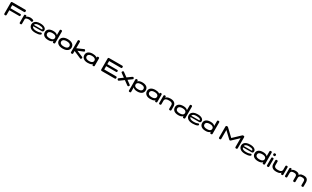

<svg xmlns="http://www.w3.org/2000/svg" viewBox="833 -4745 14614 8992"><g transform="rotate(30 8140.5 -249.0)"><path d="M120 10Q92 10 79.5 1.5Q67 -7 63.5 -21Q60 -35 60 -52V-629Q60 -663 74 -676Q88 -689 123 -689H813Q830 -689 843.5 -685.5Q857 -682 864.5 -669.5Q872 -657 872 -628Q872 -600 864 -587Q856 -574 842 -571Q828 -568 811 -568H181V-400H708Q725 -400 737.5 -396.5Q750 -393 757 -381.5Q764 -370 764 -344Q764 -320 757 -308.5Q750 -297 737.5 -294.5Q725 -292 707 -292H181V-51Q181 -34 177.5 -20.5Q174 -7 161.5 1.5Q149 10 120 10Z M953 10Q926 10 913.5 1.5Q901 -7 898 -21Q895 -35 895 -52V-423Q895 -441 898 -454.5Q901 -468 913.5 -475.5Q926 -483 954 -483Q981 -483 993.5 -476Q1006 -469 1009.5 -458.5Q1013 -448 1013 -438L1005 -402Q1012 -418 1031 -433.5Q1050 -449 1078 -461Q1106 -473 1141 -481Q1176 -489 1214 -489Q1237 -489 1262 -485.5Q1287 -482 1311.5 -476Q1336 -470 1356 -461.5Q1376 -453 1387.5 -442.5Q1399 -432 1399 -420Q1399 -388 1383.5 -366Q1368 -344 1346 -344Q1331 -344 1317 -349Q1303 -354 1286.5 -360.5Q1270 -367 1246 -372Q1222 -377 1187 -377Q1155 -377 1124.5 -371.5Q1094 -366 1069 -355.5Q1044 -345 1029 -329Q1014 -313 1014 -293V-50Q1014 -33 1011 -19.5Q1008 -6 995 2Q982 10 953 10Z M1759 16Q1661 16 1593 -5Q1525 -26 1483.5 -62.5Q1442 -99 1423 -144.5Q1404 -190 1404 -239Q1404 -308 1442 -364Q1480 -420 1558.5 -452.5Q1637 -485 1757 -485Q1842 -485 1902 -468.5Q1962 -452 2000.5 -425Q2039 -398 2056.5 -365Q2074 -332 2074 -301Q2074 -249 2049 -226Q2024 -203 1986 -203H1526Q1526 -170 1553 -143Q1580 -116 1633.5 -100Q1687 -84 1766 -84Q1818 -84 1853 -88.5Q1888 -93 1911 -99.5Q1934 -106 1949 -112.5Q1964 -119 1976 -124Q1988 -129 2002 -130Q2015 -131 2026 -126.5Q2037 -122 2045 -106Q2052 -92 2052.5 -83Q2053 -74 2049 -66Q2042 -45 2005 -26Q1968 -7 1905.5 4.5Q1843 16 1759 16ZM1526 -274H1930Q1947 -274 1957.5 -276Q1968 -278 1968 -300Q1968 -325 1944 -344Q1920 -363 1872.5 -374.5Q1825 -386 1753 -386Q1676 -386 1626.5 -371.5Q1577 -357 1553 -332Q1529 -307 1526 -274Z M2455 9Q2375 9 2315 -8.5Q2255 -26 2214.5 -59Q2174 -92 2154 -137.5Q2134 -183 2134 -239Q2134 -294 2154 -338.5Q2174 -383 2214.5 -415.5Q2255 -448 2315 -465.5Q2375 -483 2455 -483Q2535 -483 2590 -464Q2645 -445 2677.5 -412Q2710 -379 2724.5 -335Q2739 -291 2739 -241Q2739 -186 2724.5 -140.5Q2710 -95 2677.5 -61.5Q2645 -28 2590 -9.5Q2535 9 2455 9ZM2472 -98Q2546 -98 2593 -115Q2640 -132 2662 -163.5Q2684 -195 2684 -236Q2684 -278 2661.5 -309.5Q2639 -341 2592 -358.5Q2545 -376 2471 -376Q2398 -376 2350.5 -358.5Q2303 -341 2280.5 -309.5Q2258 -278 2258 -236Q2258 -195 2280.5 -163.5Q2303 -132 2350.5 -115Q2398 -98 2472 -98ZM2752 9Q2723 9 2709 -2.5Q2695 -14 2693 -36L2692 -647Q2692 -664 2695 -677.5Q2698 -691 2711 -699.5Q2724 -708 2751 -708Q2780 -708 2792 -700Q2804 -692 2808 -678.5Q2812 -665 2812 -648V-52Q2812 -35 2808.5 -21Q2805 -7 2792.5 1Q2780 9 2752 9Z M3240 16Q3155 16 3090.5 -2.5Q3026 -21 2982 -55.5Q2938 -90 2916 -136Q2894 -182 2894 -236Q2894 -291 2916 -337.5Q2938 -384 2981.5 -418Q3025 -452 3089.5 -471Q3154 -490 3239 -490Q3353 -490 3430 -457.5Q3507 -425 3546 -368Q3585 -311 3585 -237Q3585 -182 3563 -135.5Q3541 -89 3497.5 -55.5Q3454 -22 3390 -3Q3326 16 3240 16ZM3239 -94Q3316 -94 3365.5 -112.5Q3415 -131 3439 -163.5Q3463 -196 3463 -238Q3463 -281 3439.5 -313Q3416 -345 3366 -362.5Q3316 -380 3238 -380Q3162 -380 3112.5 -361Q3063 -342 3039.5 -309.5Q3016 -277 3016 -237Q3016 -195 3039.5 -163Q3063 -131 3112.5 -112.5Q3162 -94 3239 -94Z M4228 -103Q4252 -85 4255 -66Q4258 -47 4242 -19Q4229 2 4217.5 7Q4206 12 4192 7Q4178 2 4157 -7L3784 -168V-50Q3784 -34 3780.5 -20Q3777 -6 3764.5 2Q3752 10 3724 10Q3696 10 3683.5 1.5Q3671 -7 3668 -21Q3665 -35 3665 -51V-648Q3665 -665 3668.5 -678.5Q3672 -692 3684.5 -700.5Q3697 -709 3725 -709Q3753 -709 3765 -700.5Q3777 -692 3780.5 -678.5Q3784 -665 3784 -647V-318L4107 -459Q4127 -467 4141.5 -471.5Q4156 -476 4168 -471.5Q4180 -467 4191 -447Q4210 -413 4206 -392Q4202 -371 4179 -362L3891 -244Z M4888 8Q4858 8 4845 -6Q4832 -20 4829 -41L4838 -76Q4825 -52 4793 -32.5Q4761 -13 4709.5 -2Q4658 9 4587 9Q4510 9 4451 -8.5Q4392 -26 4352 -59Q4312 -92 4291 -137.5Q4270 -183 4270 -239Q4270 -294 4291 -338.5Q4312 -383 4352 -415Q4392 -447 4451 -464.5Q4510 -482 4587 -482Q4655 -482 4705.5 -471.5Q4756 -461 4789 -442.5Q4822 -424 4838 -400L4829 -430Q4829 -454 4843 -468.5Q4857 -483 4889 -483Q4917 -483 4929 -474.5Q4941 -466 4944 -451.5Q4947 -437 4947 -419V-53Q4947 -36 4944 -22Q4941 -8 4928.5 0Q4916 8 4888 8ZM4605 -98Q4677 -98 4723.5 -115.5Q4770 -133 4792.5 -164.5Q4815 -196 4815 -237Q4815 -280 4792 -311Q4769 -342 4722.5 -359.5Q4676 -377 4603 -377Q4533 -377 4486.5 -359.5Q4440 -342 4417 -310Q4394 -278 4394 -235Q4394 -195 4417 -163.5Q4440 -132 4487 -115Q4534 -98 4605 -98Z M5358 10Q5330 10 5317.5 1.5Q5305 -7 5301.5 -21Q5298 -35 5298 -52V-629Q5298 -663 5312 -676Q5326 -689 5361 -689H6051Q6068 -689 6081.5 -685.5Q6095 -682 6103 -669.5Q6111 -657 6111 -628Q6111 -600 6103 -587Q6095 -574 6081 -571Q6067 -568 6050 -568H5419V-400H5947Q5964 -400 5976.5 -396.5Q5989 -393 5996 -382Q6003 -371 6003 -345Q6003 -320 5996 -308.5Q5989 -297 5976 -294.5Q5963 -292 5945 -292H5419V-112H6051Q6068 -112 6081.5 -108.5Q6095 -105 6103 -92Q6111 -79 6111 -51Q6111 -23 6103 -10Q6095 3 6081 6.5Q6067 10 6050 10Z M6805 -466Q6822 -447 6826.5 -432Q6831 -417 6824.5 -404Q6818 -391 6798 -378L6290 -9Q6271 3 6257.5 9Q6244 15 6232 10.5Q6220 6 6205 -10Q6189 -29 6184 -43Q6179 -57 6186 -70.5Q6193 -84 6213 -97L6721 -466Q6750 -486 6767.5 -488.5Q6785 -491 6805 -466ZM6205 -466Q6220 -484 6232 -487.5Q6244 -491 6257 -485Q6270 -479 6289 -466L6797 -97Q6818 -83 6825 -70Q6832 -57 6827 -42.5Q6822 -28 6805 -10Q6791 7 6778.5 11Q6766 15 6752.5 9Q6739 3 6720 -9L6212 -378Q6192 -392 6185.5 -405Q6179 -418 6184.5 -433Q6190 -448 6205 -466Z M7270 9Q7190 9 7135.5 -9.5Q7081 -28 7048 -61.5Q7015 -95 7000.5 -140.5Q6986 -186 6986 -241Q6986 -291 7000.5 -335Q7015 -379 7048 -412Q7081 -445 7135.5 -464Q7190 -483 7270 -483Q7350 -483 7410 -465.5Q7470 -448 7510.5 -415.5Q7551 -383 7571 -338Q7591 -293 7591 -239Q7591 -183 7571 -137.5Q7551 -92 7510.5 -59Q7470 -26 7410 -8.5Q7350 9 7270 9ZM6976 211Q6948 211 6935 203Q6922 195 6918.5 181.5Q6915 168 6915 151V-422Q6915 -439 6918 -452.5Q6921 -466 6934 -474.5Q6947 -483 6975 -483Q6998 -483 7013.5 -473.5Q7029 -464 7035 -445V150Q7036 167 7033 181Q7030 195 7017 203Q7004 211 6976 211ZM7253 -98Q7328 -98 7375.5 -115Q7423 -132 7445.5 -163.5Q7468 -195 7468 -236Q7468 -278 7445.5 -309.5Q7423 -341 7376 -358.5Q7329 -376 7254 -376Q7181 -376 7133.5 -358.5Q7086 -341 7063.5 -309.5Q7041 -278 7041 -236Q7041 -195 7063.5 -163.5Q7086 -132 7133 -115Q7180 -98 7253 -98Z M8274 8Q8244 8 8231 -6Q8218 -20 8215 -41L8224 -76Q8211 -52 8179 -32.5Q8147 -13 8095.5 -2Q8044 9 7973 9Q7896 9 7837 -8.5Q7778 -26 7738 -59Q7698 -92 7677 -137.5Q7656 -183 7656 -239Q7656 -294 7677 -338.5Q7698 -383 7738 -415Q7778 -447 7837 -464.5Q7896 -482 7973 -482Q8041 -482 8091.5 -471.5Q8142 -461 8175 -442.5Q8208 -424 8224 -400L8215 -430Q8215 -454 8229 -468.5Q8243 -483 8275 -483Q8303 -483 8315 -474.5Q8327 -466 8330 -451.5Q8333 -437 8333 -419V-53Q8333 -36 8330 -22Q8327 -8 8314.5 0Q8302 8 8274 8ZM7991 -98Q8063 -98 8109.5 -115.5Q8156 -133 8178.5 -164.5Q8201 -196 8201 -237Q8201 -280 8178 -311Q8155 -342 8108.5 -359.5Q8062 -377 7989 -377Q7919 -377 7872.5 -359.5Q7826 -342 7803 -310Q7780 -278 7780 -235Q7780 -195 7803 -163.5Q7826 -132 7873 -115Q7920 -98 7991 -98Z M8492 9Q8465 9 8452.5 0.5Q8440 -8 8437 -22Q8434 -36 8434 -52V-426Q8434 -442 8437.5 -454.5Q8441 -467 8453.5 -475Q8466 -483 8493 -483Q8516 -483 8528 -475.5Q8540 -468 8544.5 -457.5Q8549 -447 8549.5 -437.5Q8550 -428 8551 -425L8548 -384Q8553 -398 8568 -415Q8583 -432 8612 -447.5Q8641 -463 8685.5 -473.5Q8730 -484 8793 -484Q8877 -484 8934.5 -464Q8992 -444 9027.5 -409Q9063 -374 9079 -328.5Q9095 -283 9095 -230V-51Q9095 -35 9091.5 -21.5Q9088 -8 9075.5 0.5Q9063 9 9035 9Q9008 9 8995 0.5Q8982 -8 8978.5 -22Q8975 -36 8975 -52V-236Q8975 -272 8958.5 -303Q8942 -334 8897.5 -353Q8853 -372 8767 -372Q8682 -372 8635.5 -352.5Q8589 -333 8570.5 -302Q8552 -271 8552 -236V-51Q8552 -35 8548.5 -21.5Q8545 -8 8532.5 0.5Q8520 9 8492 9Z M9488 9Q9408 9 9348 -8.5Q9288 -26 9247.5 -59Q9207 -92 9187 -137.5Q9167 -183 9167 -239Q9167 -294 9187 -338.5Q9207 -383 9247.5 -415.5Q9288 -448 9348 -465.5Q9408 -483 9488 -483Q9568 -483 9623 -464Q9678 -445 9710.5 -412Q9743 -379 9757.5 -335Q9772 -291 9772 -241Q9772 -186 9757.5 -140.5Q9743 -95 9710.5 -61.5Q9678 -28 9623 -9.5Q9568 9 9488 9ZM9505 -98Q9579 -98 9626 -115Q9673 -132 9695 -163.5Q9717 -195 9717 -236Q9717 -278 9694.5 -309.5Q9672 -341 9625 -358.5Q9578 -376 9504 -376Q9431 -376 9383.5 -358.5Q9336 -341 9313.5 -309.5Q9291 -278 9291 -236Q9291 -195 9313.5 -163.5Q9336 -132 9383.5 -115Q9431 -98 9505 -98ZM9785 9Q9756 9 9742 -2.5Q9728 -14 9726 -36L9725 -647Q9725 -664 9728 -677.5Q9731 -691 9744 -699.5Q9757 -708 9784 -708Q9813 -708 9825 -700Q9837 -692 9841 -678.5Q9845 -665 9845 -648V-52Q9845 -35 9841.5 -21Q9838 -7 9825.5 1Q9813 9 9785 9Z M10267 16Q10169 16 10101 -5Q10033 -26 9991.5 -62.5Q9950 -99 9931 -144.5Q9912 -190 9912 -239Q9912 -308 9950 -364Q9988 -420 10066.5 -452.5Q10145 -485 10265 -485Q10350 -485 10410 -468.5Q10470 -452 10508.5 -425Q10547 -398 10564.5 -365Q10582 -332 10582 -301Q10582 -249 10557 -226Q10532 -203 10494 -203H10034Q10034 -170 10061 -143Q10088 -116 10141.5 -100Q10195 -84 10274 -84Q10326 -84 10361 -88.5Q10396 -93 10419 -99.5Q10442 -106 10457 -112.5Q10472 -119 10484 -124Q10496 -129 10510 -130Q10523 -131 10534 -126.5Q10545 -122 10553 -106Q10560 -92 10560.5 -83Q10561 -74 10557 -66Q10550 -45 10513 -26Q10476 -7 10413.5 4.5Q10351 16 10267 16ZM10034 -274H10438Q10455 -274 10465.5 -276Q10476 -278 10476 -300Q10476 -325 10452 -344Q10428 -363 10380.5 -374.5Q10333 -386 10261 -386Q10184 -386 10134.5 -371.5Q10085 -357 10061 -332Q10037 -307 10034 -274Z M10963 9Q10883 9 10823 -8.5Q10763 -26 10722.5 -59Q10682 -92 10662 -137.5Q10642 -183 10642 -239Q10642 -294 10662 -338.5Q10682 -383 10722.5 -415.5Q10763 -448 10823 -465.5Q10883 -483 10963 -483Q11043 -483 11098 -464Q11153 -445 11185.5 -412Q11218 -379 11232.5 -335Q11247 -291 11247 -241Q11247 -186 11232.5 -140.5Q11218 -95 11185.5 -61.5Q11153 -28 11098 -9.5Q11043 9 10963 9ZM10980 -98Q11054 -98 11101 -115Q11148 -132 11170 -163.5Q11192 -195 11192 -236Q11192 -278 11169.5 -309.5Q11147 -341 11100 -358.5Q11053 -376 10979 -376Q10906 -376 10858.5 -358.5Q10811 -341 10788.5 -309.5Q10766 -278 10766 -236Q10766 -195 10788.5 -163.5Q10811 -132 10858.5 -115Q10906 -98 10980 -98ZM11260 9Q11231 9 11217 -2.5Q11203 -14 11201 -36L11200 -647Q11200 -664 11203 -677.5Q11206 -691 11219 -699.5Q11232 -708 11259 -708Q11288 -708 11300 -700Q11312 -692 11316 -678.5Q11320 -665 11320 -648V-52Q11320 -35 11316.5 -21Q11313 -7 11300.5 1Q11288 9 11260 9Z M11730 9Q11703 9 11690.5 1Q11678 -7 11674 -21Q11670 -35 11670 -52V-629Q11670 -645 11674 -658.5Q11678 -672 11691 -680.5Q11704 -689 11732 -689Q11747 -689 11757.5 -687Q11768 -685 11776 -680.5Q11784 -676 11792 -668L12189 -292H12159L12557 -669Q12566 -678 12575 -682Q12584 -686 12594.5 -687.5Q12605 -689 12618 -689Q12646 -689 12658.5 -680.5Q12671 -672 12675 -658Q12679 -644 12679 -627V-50Q12679 -35 12675 -21Q12671 -7 12658 1Q12645 9 12617 9Q12590 9 12577.5 0.5Q12565 -8 12561 -22Q12557 -36 12557 -52V-517L12226 -203Q12220 -198 12213.5 -192Q12207 -186 12197 -181Q12187 -176 12174 -176Q12160 -176 12150.5 -180.5Q12141 -185 12134.5 -192Q12128 -199 12121 -204L11791 -517V-50Q11791 -35 11787 -21Q11783 -7 11770.5 1Q11758 9 11730 9Z M13104 16Q13006 16 12938 -5Q12870 -26 12828.5 -62.5Q12787 -99 12768 -144.5Q12749 -190 12749 -239Q12749 -308 12787 -364Q12825 -420 12903.5 -452.5Q12982 -485 13102 -485Q13187 -485 13247 -468.5Q13307 -452 13345.5 -425Q13384 -398 13401.5 -365Q13419 -332 13419 -301Q13419 -249 13394 -226Q13369 -203 13331 -203H12871Q12871 -170 12898 -143Q12925 -116 12978.5 -100Q13032 -84 13111 -84Q13163 -84 13198 -88.5Q13233 -93 13256 -99.5Q13279 -106 13294 -112.5Q13309 -119 13321 -124Q13333 -129 13347 -130Q13360 -131 13371 -126.5Q13382 -122 13390 -106Q13397 -92 13397.5 -83Q13398 -74 13394 -66Q13387 -45 13350 -26Q13313 -7 13250.5 4.5Q13188 16 13104 16ZM12871 -274H13275Q13292 -274 13302.5 -276Q13313 -278 13313 -300Q13313 -325 13289 -344Q13265 -363 13217.5 -374.5Q13170 -386 13098 -386Q13021 -386 12971.5 -371.5Q12922 -357 12898 -332Q12874 -307 12871 -274Z M13800 9Q13720 9 13660 -8.5Q13600 -26 13559.5 -59Q13519 -92 13499 -137.5Q13479 -183 13479 -239Q13479 -294 13499 -338.5Q13519 -383 13559.5 -415.5Q13600 -448 13660 -465.5Q13720 -483 13800 -483Q13880 -483 13935 -464Q13990 -445 14022.5 -412Q14055 -379 14069.5 -335Q14084 -291 14084 -241Q14084 -186 14069.5 -140.5Q14055 -95 14022.5 -61.5Q13990 -28 13935 -9.5Q13880 9 13800 9ZM13817 -98Q13891 -98 13938 -115Q13985 -132 14007 -163.5Q14029 -195 14029 -236Q14029 -278 14006.5 -309.5Q13984 -341 13937 -358.5Q13890 -376 13816 -376Q13743 -376 13695.5 -358.5Q13648 -341 13625.5 -309.5Q13603 -278 13603 -236Q13603 -195 13625.5 -163.5Q13648 -132 13695.5 -115Q13743 -98 13817 -98ZM14097 9Q14068 9 14054 -2.5Q14040 -14 14038 -36L14037 -647Q14037 -664 14040 -677.5Q14043 -691 14056 -699.5Q14069 -708 14096 -708Q14125 -708 14137 -700Q14149 -692 14153 -678.5Q14157 -665 14157 -648V-52Q14157 -35 14153.5 -21Q14150 -7 14137.5 1Q14125 9 14097 9Z M14323 10Q14295 10 14282.5 1.5Q14270 -7 14267 -20.5Q14264 -34 14264 -51V-423Q14264 -439 14267 -452.5Q14270 -466 14283 -474Q14296 -482 14324 -482Q14352 -482 14364 -474Q14376 -466 14379.5 -452Q14383 -438 14383 -421V-50Q14383 -33 14379.5 -19.5Q14376 -6 14363.5 2Q14351 10 14323 10ZM14323 -579Q14293 -579 14280 -587.5Q14267 -596 14263 -611Q14259 -626 14259 -644Q14259 -663 14263 -677Q14267 -691 14280.5 -699.5Q14294 -708 14324 -708Q14353 -708 14366.5 -699Q14380 -690 14383.5 -675.5Q14387 -661 14387 -642Q14387 -625 14383.5 -610Q14380 -595 14366.5 -587Q14353 -579 14323 -579Z M14787 9Q14703 9 14645.5 -10.5Q14588 -30 14552.5 -65Q14517 -100 14501 -146Q14485 -192 14485 -244V-424Q14485 -440 14489 -453.5Q14493 -467 14505.5 -475Q14518 -483 14545 -483Q14573 -483 14585.5 -474.5Q14598 -466 14601.5 -452.5Q14605 -439 14605 -423V-239Q14605 -203 14621.5 -172Q14638 -141 14683 -121.5Q14728 -102 14813 -102Q14899 -102 14945.5 -121.5Q14992 -141 15010 -172.5Q15028 -204 15028 -239V-424Q15028 -440 15031.5 -453.5Q15035 -467 15048 -475Q15061 -483 15088 -483Q15115 -483 15127 -474.5Q15139 -466 15142.5 -452.5Q15146 -439 15146 -423V-48Q15146 -33 15142.5 -20Q15139 -7 15126.5 0.5Q15114 8 15087 8Q15064 8 15052 0.5Q15040 -7 15035.5 -17.5Q15031 -28 15030.5 -37.5Q15030 -47 15029 -50L15027 -89Q15026 -76 15012 -59Q14998 -42 14969 -26.5Q14940 -11 14895 -1Q14850 9 14787 9Z M15301 9Q15273 9 15260.5 1Q15248 -7 15245 -21Q15242 -35 15242 -51V-425Q15242 -441 15245.5 -454Q15249 -467 15261.5 -475Q15274 -483 15302 -483Q15332 -483 15345 -468.5Q15358 -454 15358 -428L15353 -393Q15362 -413 15378 -430Q15394 -447 15417.5 -459Q15441 -471 15474.5 -477.5Q15508 -484 15551 -484Q15616 -484 15659.5 -472Q15703 -460 15730.5 -438Q15758 -416 15773 -385Q15790 -418 15819.5 -440Q15849 -462 15893.5 -473Q15938 -484 15999 -484Q16089 -484 16143.5 -455Q16198 -426 16222 -372.5Q16246 -319 16246 -245V-51Q16246 -34 16243 -20.5Q16240 -7 16227.5 1Q16215 9 16186 9Q16158 9 16145.5 0.5Q16133 -8 16130 -21.5Q16127 -35 16127 -52V-246Q16127 -285 16113 -313Q16099 -341 16065.5 -356.5Q16032 -372 15970 -372Q15906 -372 15870 -356.5Q15834 -341 15819 -313Q15804 -285 15804 -245V-50Q15804 -34 15800.5 -20.5Q15797 -7 15784.5 1Q15772 9 15744 9Q15716 9 15703 0.5Q15690 -8 15687 -21.5Q15684 -35 15684 -52V-246Q15684 -285 15670.5 -313Q15657 -341 15623 -356.5Q15589 -372 15528 -372Q15464 -372 15427.5 -356.5Q15391 -341 15376 -313Q15361 -285 15361 -246V-50Q15361 -34 15358 -20Q15355 -6 15342 1.5Q15329 9 15301 9Z"/></g></svg>

Font: Fredoka Expanded Medium
Style: Regular
Weight: 500
Width: 7
Designer: Ben Nathan
Foundry: Milena B. Brandão, Ben Nathan
Version: Version 2.001